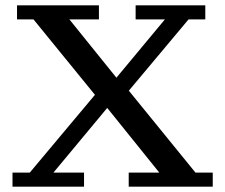

<svg xmlns="http://www.w3.org/2000/svg" viewBox="-20 -702 846 722"><path d="M27 0V-53H92L366 -380H449L715 -53H780V0H464V-53H579L364 -320H403L181 -53H296V0ZM352 -327 106 -629H44V-682H352V-629H241L437 -386H398L600 -629H490V-682H752V-629H689L436 -327Z"/></svg>

Font: Montagu Slab 24pt
Style: Regular
Weight: 400
Designer: Florian Karsten
Foundry: Florian Karsten
Version: Version 1.000